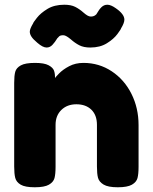

<svg xmlns="http://www.w3.org/2000/svg" viewBox="-20 -793 646 812"><path d="M506 -710Q506 -696 492 -673Q492 -670 476.5 -649Q461 -628 432 -610Q403 -592 362 -592Q334 -592 315.5 -601.5Q297 -611 279 -627Q277 -629 270 -634Q263 -639 257.5 -641.5Q252 -644 247 -644Q234 -644 229 -638Q224 -632 223 -632Q212 -614 201.5 -603Q191 -592 177 -592Q161 -592 138 -612Q120 -627 113 -638Q106 -649 106 -659Q106 -671 120 -694Q120 -697 136 -717.5Q152 -738 181 -755.5Q210 -773 252 -773Q280 -773 298 -764Q316 -755 334 -739Q342 -732 349.5 -727.5Q357 -723 364 -723Q375 -723 382 -728Q389 -733 389 -735Q399 -753 409.5 -763Q420 -773 434 -773Q449 -773 470 -758Q506 -733 506 -710ZM566 -264V-88Q566 -57 561.5 -40Q557 -23 538 -12Q519 -1 478 -1Q437 -1 418 -12.5Q399 -24 394.5 -41Q390 -58 390 -89V-265Q390 -306 366.5 -329Q343 -352 303 -352Q264 -352 239.5 -328Q215 -304 215 -265V-88Q215 -57 210.5 -40Q206 -23 187 -12Q168 -1 127 -1Q86 -1 67.5 -12Q49 -23 44.5 -40.5Q40 -58 40 -89V-443Q40 -473 44.5 -489.5Q49 -506 68 -516.5Q87 -527 128 -527Q167 -527 185.5 -517Q204 -507 208.5 -494Q213 -481 213 -463Q213 -465 229.5 -482Q246 -499 272.5 -513Q299 -527 333 -527Q399 -527 452.5 -491.5Q506 -456 536 -396Q566 -336 566 -264Z"/></svg>

Font: Fredoka One
Style: Regular
Weight: 400
Designer: Milena B. Brandão, Ben Nathan
Version: Version 2.000; ttfautohint (v1.5.33-1714) -l 8 -r 50 -G 200 